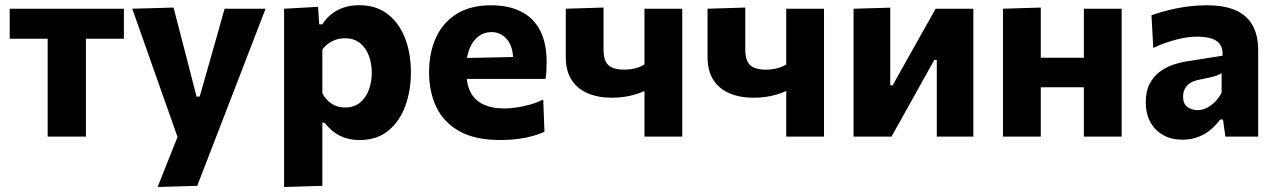

<svg xmlns="http://www.w3.org/2000/svg" viewBox="-20 -533 4975 749"><path d="M166 0Q166 -53.7 166 -103.8Q166 -154 166 -216V-266Q166 -311.2 166 -346.1Q166 -380.9 166 -411.7Q166 -442.5 166 -475.3L213 -381.8H190.7Q149.3 -381.8 105.2 -381.8Q61.1 -381.8 17.9 -381.8V-499H463.3V-381.8Q420.4 -381.8 376.3 -381.8Q332.3 -381.8 290.6 -381.8H268.3L315.2 -475.3Q315.2 -442.5 315.2 -411.7Q315.2 -380.9 315.2 -346.1Q315.2 -311.2 315.2 -266V-216Q315.2 -154 315.2 -103.8Q315.2 -53.7 315.2 0Z M594.9 196.5Q615.3 145.3 636.3 92.2Q657.4 39.2 677.8 -11.5V16.5Q659.9 -34.8 641.4 -87.2Q622.9 -139.6 605.1 -189.4L573.3 -279.7Q554.5 -333.2 534.7 -389.4Q514.8 -445.7 495.9 -499L657 -503.5Q671 -449.2 684.6 -397.2Q698.2 -345.3 712.1 -291L746.8 -156.1H759L797.3 -290.8Q812.4 -343.6 826.9 -395Q841.4 -446.4 856.2 -499H1016Q1000.6 -459 986.1 -421.4Q971.6 -383.8 954.2 -338.8Q936.8 -293.7 912.8 -231.1L858.6 -90.9Q821.9 4.1 796.1 71.1Q770.4 138 749.3 192Z M1088.2 196.5Q1088.2 142.8 1088.2 90.4Q1088.2 38 1088.2 -24V-266Q1088.2 -323.3 1088.2 -381.3Q1088.2 -439.4 1088.2 -499L1220.7 -506.3L1225.1 -438.1H1237.3Q1252.1 -461.4 1273.3 -478.2Q1294.6 -495 1321.6 -503.8Q1348.6 -512.7 1381.2 -512.7Q1447.2 -512.7 1492.3 -478Q1537.3 -443.3 1560.2 -383.8Q1583 -324.4 1583 -250.2Q1583 -180.7 1561.4 -120.6Q1539.7 -60.4 1495.3 -23.6Q1450.9 13.3 1382.5 13.3Q1352.3 13.3 1327.5 5.3Q1302.7 -2.8 1282.7 -18Q1262.7 -33.1 1246.6 -54.1H1237.5V-16Q1237.5 39.9 1237.5 89.1Q1237.5 138.3 1237.5 192ZM1326 -113.7Q1361.7 -113.7 1384.9 -133.1Q1408.1 -152.5 1419.2 -183.4Q1430.3 -214.2 1430.3 -249Q1430.3 -285.7 1418.7 -316.3Q1407.1 -346.9 1383.9 -365.4Q1360.6 -383.8 1325.3 -383.8Q1307.9 -383.8 1291.6 -378.6Q1275.3 -373.3 1261.4 -363.4Q1247.5 -353.6 1237.5 -339.3V-169.3Q1246.6 -152.6 1259.3 -140.1Q1272 -127.7 1288.6 -120.7Q1305.3 -113.7 1326 -113.7Z M1930.6 13.2Q1834 13.2 1772.8 -20.8Q1711.7 -54.8 1682.7 -114.3Q1653.8 -173.9 1653.8 -251Q1653.8 -327.8 1681 -386.8Q1708.1 -445.8 1761.9 -479.1Q1815.7 -512.4 1895.5 -512.4Q1963.6 -512.4 2012.1 -488.2Q2060.6 -464.1 2086.5 -415.1Q2112.4 -366.1 2112.4 -291.5Q2112.4 -271.4 2111.5 -255.8Q2110.6 -240.3 2108.1 -225L1979.8 -273.4Q1980.8 -280.1 1981.3 -287.1Q1981.8 -294.2 1981.8 -300.2Q1981.8 -350.3 1958.1 -379Q1934.4 -407.8 1896.8 -407.8Q1868.6 -407.8 1846.7 -391.2Q1824.7 -374.7 1812.2 -344.5Q1799.6 -314.3 1799.6 -273V-248.7Q1799.6 -204.8 1815.3 -173.8Q1831.1 -142.9 1864.1 -126.4Q1897.1 -109.9 1948.4 -109.9Q1968.3 -109.9 1994.5 -113.6Q2020.8 -117.4 2048.1 -125.1Q2075.5 -132.9 2099.1 -145L2104 -18.9Q2084.7 -10 2058.8 -2.6Q2032.8 4.7 2000.5 9Q1968.2 13.2 1930.6 13.2ZM1711.6 -225V-304.9L2021 -311.4L2108.1 -286.8V-225Z M2494.1 0Q2494.1 -42 2494.1 -87.5Q2494.1 -133 2494.1 -178Q2475.8 -169.8 2456 -164Q2436.2 -158.2 2414.2 -155Q2392.3 -151.8 2367 -151.8Q2313.1 -151.8 2272.5 -169.2Q2231.9 -186.6 2209.5 -221.7Q2187.1 -256.9 2187.1 -310.8Q2187.1 -350.8 2187.1 -382.3Q2187.1 -413.7 2187.1 -441.7Q2187.1 -469.8 2187.1 -499L2334.4 -503.5Q2334.4 -466.2 2334.4 -427.6Q2334.4 -389 2334.4 -339.4Q2334.4 -296.1 2353.5 -278.7Q2372.5 -261.3 2415.5 -261.3Q2428 -261.3 2441.8 -263.3Q2455.6 -265.3 2469.2 -269.8Q2482.9 -274.3 2494.1 -281.4V-304.5Q2494.1 -346 2494.1 -378.2Q2494.1 -410.5 2494.1 -439.4Q2494.1 -468.3 2494.1 -499H2641.5Q2641.5 -463.3 2641.5 -428.7Q2641.5 -394 2641.5 -354.8Q2641.5 -315.5 2641.5 -266V-216Q2641.5 -154 2641.5 -103.8Q2641.5 -53.7 2641.5 0Z M3047.1 0Q3047.1 -42 3047.1 -87.5Q3047.1 -133 3047.1 -178Q3028.8 -169.8 3009 -164Q2989.2 -158.2 2967.2 -155Q2945.3 -151.8 2920 -151.8Q2866.1 -151.8 2825.5 -169.2Q2784.9 -186.6 2762.5 -221.7Q2740.1 -256.9 2740.1 -310.8Q2740.1 -350.8 2740.1 -382.3Q2740.1 -413.7 2740.1 -441.7Q2740.1 -469.8 2740.1 -499L2887.4 -503.5Q2887.4 -466.2 2887.4 -427.6Q2887.4 -389 2887.4 -339.4Q2887.4 -296.1 2906.5 -278.7Q2925.5 -261.3 2968.5 -261.3Q2981 -261.3 2994.8 -263.3Q3008.6 -265.3 3022.2 -269.8Q3035.9 -274.3 3047.1 -281.4V-304.5Q3047.1 -346 3047.1 -378.2Q3047.1 -410.5 3047.1 -439.4Q3047.1 -468.3 3047.1 -499H3194.5Q3194.5 -463.3 3194.5 -428.7Q3194.5 -394 3194.5 -354.8Q3194.5 -315.5 3194.5 -266V-216Q3194.5 -154 3194.5 -103.8Q3194.5 -53.7 3194.5 0Z M3309.7 0Q3309.7 -53.7 3309.7 -103.8Q3309.7 -153.8 3309.7 -216.1V-266.1Q3309.7 -315.6 3309.7 -354.7Q3309.7 -393.9 3309.7 -428.6Q3309.7 -463.3 3309.7 -498.9L3452.9 -503.1Q3452.9 -470.2 3452.9 -437.9Q3452.9 -405.6 3452.9 -369.1Q3452.9 -332.6 3452.9 -286.7V-200H3462.1L3535.2 -330.2Q3559.2 -372.8 3582.9 -415.2Q3606.6 -457.7 3629.9 -498.9H3777.1Q3777.1 -463.3 3777.1 -428.6Q3777.1 -393.9 3777.1 -354.7Q3777.1 -315.6 3777.1 -266.1V-216.1Q3777.1 -153.8 3777.1 -103.8Q3777.1 -53.7 3777.1 0H3634.4Q3634.4 -52.4 3634.4 -101.4Q3634.4 -150.4 3634.4 -210.9V-299.1H3624.8L3553 -170.7Q3529.1 -127.7 3505.2 -84.8Q3481.3 -42 3457.6 0Z M3892.7 0Q3892.7 -53.7 3892.7 -103.8Q3892.7 -154 3892.7 -216V-266Q3892.7 -315.5 3892.7 -354.8Q3892.7 -394 3892.7 -428.7Q3892.7 -463.3 3892.7 -499L4040.1 -503.5Q4040.1 -467.5 4040.1 -432Q4040.1 -396.6 4040.1 -356.6Q4040.1 -316.7 4040.1 -266V-216Q4040.1 -154 4040.1 -103.8Q4040.1 -53.7 4040.1 0ZM3981.8 -192.5V-307.9H4268.5V-192.5ZM4208.2 0Q4208.2 -53.7 4208.2 -103.8Q4208.2 -154 4208.2 -216V-266Q4208.2 -315.5 4208.2 -354.8Q4208.2 -394 4208.2 -428.7Q4208.2 -463.3 4208.2 -499H4355.6Q4355.6 -463.3 4355.6 -428.7Q4355.6 -394 4355.6 -354.8Q4355.6 -315.5 4355.6 -266V-216Q4355.6 -154 4355.6 -103.8Q4355.6 -53.7 4355.6 0Z M4592.6 11.9Q4549.7 11.9 4517.5 -6Q4485.4 -24 4467.5 -56.8Q4449.7 -89.7 4449.7 -134.4Q4449.7 -176.8 4464.5 -205.5Q4479.4 -234.3 4503.2 -252.3Q4527 -270.3 4555.3 -280Q4583.5 -289.6 4610.4 -293.8L4749.5 -315.7Q4750.7 -344.5 4738.7 -360.7Q4726.7 -377 4703.8 -383.5Q4680.9 -390 4649.7 -390Q4632.7 -390 4612.7 -387.4Q4592.7 -384.7 4570.8 -379.1Q4548.9 -373.5 4525.8 -365.4Q4502.7 -357.3 4478.9 -345.9L4472 -473.4Q4490.6 -480.1 4514.5 -487Q4538.3 -494 4566.5 -499.8Q4594.6 -505.6 4625.8 -509Q4657 -512.4 4690.2 -512.4Q4752.5 -512.4 4796.9 -494.3Q4841.2 -476.2 4864.7 -437Q4888.2 -397.8 4888.2 -335.1Q4888.2 -310.5 4888.2 -275Q4888.2 -239.5 4888.2 -211.3V-164.1Q4888.2 -126 4888.2 -85.8Q4888.2 -45.7 4888.2 0H4760.3L4750.9 -66.7H4739.6Q4726.1 -47.3 4705.5 -29.2Q4684.8 -11.2 4656.6 0.3Q4628.3 11.9 4592.6 11.9ZM4651.8 -103.4Q4669.7 -103.4 4687 -111.8Q4704.4 -120.2 4719.5 -135.3Q4734.6 -150.5 4745.6 -171.3V-247.9Q4739.5 -243.4 4730.3 -239.7Q4721.1 -235.9 4703.3 -231.6Q4685.4 -227.4 4653.8 -221.1Q4635.8 -217.4 4622.8 -209Q4609.8 -200.6 4602.5 -187.2Q4595.3 -173.9 4595.3 -155.9Q4595.3 -127.4 4612.5 -115.4Q4629.8 -103.4 4651.8 -103.4Z"/></svg>

Font: Commissioner Thin
Style: Regular
Weight: 100
Designer: Kostas Bartsokas
Foundry: Kostas Bartsokas
Version: Version 1.001;gftools[0.9.23]